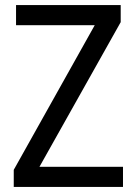

<svg xmlns="http://www.w3.org/2000/svg" viewBox="-20 -734 535 754"><path d="M463 0H34V-67L352 -635H43V-714H454V-647L135 -79H463Z"/></svg>

Font: Noto Sans SemiCondensed
Style: Regular
Weight: 400
Width: 4
Designer: Monotype Design Team
Foundry: Monotype Imaging Inc.
Version: Version 2.013; ttfautohint (v1.8.4.7-5d5b)